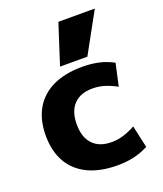

<svg xmlns="http://www.w3.org/2000/svg" viewBox="-146 -885 839 990"><g transform="rotate(-20 273.5 -390.0)"><path d="M328 10Q234 10 167.5 -21.5Q101 -53 66 -113.5Q31 -174 31 -260Q31 -346 66 -406.5Q101 -467 167.5 -498.5Q234 -530 328 -530Q377 -530 418 -521Q459 -512 498 -491L471 -369Q436 -388 404.5 -397.5Q373 -407 340 -407Q273 -407 237 -369Q201 -331 201 -260Q201 -189 237 -151Q273 -113 340 -113Q373 -113 404.5 -122.5Q436 -132 471 -151L498 -29Q459 -9 418 0.5Q377 10 328 10ZM372 -570H222L293 -790H493Z"/></g></svg>

Font: M PLUS 2 ExtraBold
Style: Regular
Weight: 800
Version: Version 1.001